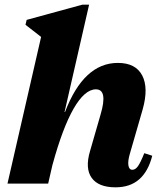

<svg xmlns="http://www.w3.org/2000/svg" viewBox="-20 -785 691 821"><path d="M12 0 172 -698 192 -599 89 -679 94 -700 332 -765H361L186 0ZM474 16Q401 16 372 -24.5Q343 -65 365 -139L410 -295Q442 -403 390 -403Q366 -403 342 -382Q318 -361 294.5 -320Q271 -279 248.5 -219Q226 -159 205 -82H150V-306H258Q338 -516 484 -516Q560 -516 588 -462.5Q616 -409 590 -317L536 -130Q526 -97 529 -78Q532 -59 546 -59Q559 -59 570 -74.5Q581 -90 597 -130L631 -119Q614 -52 575 -18Q536 16 474 16Z"/></svg>

Font: Platypi Light ExtraBold
Style: Italic
Weight: 800
Italic angle: -13°
Version: Version 1.200